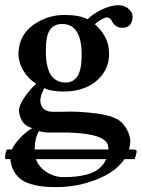

<svg xmlns="http://www.w3.org/2000/svg" viewBox="-23 -502 560 759"><path d="M299.8 -285.2Q299.8 -407.2 223.1 -407.2Q189.5 -407.2 173.8 -383.1Q158.2 -358.9 158.2 -304.2Q158.2 -284.7 159.4 -269.3Q160.6 -253.9 165.5 -235.6Q170.4 -217.3 178.5 -204.8Q186.5 -192.4 201.2 -184.1Q215.8 -175.8 235.8 -175.8Q248.5 -175.8 258.5 -179.7Q268.6 -183.6 278.6 -194.3Q288.6 -205.1 294.2 -228Q299.8 -251 299.8 -285.2ZM397 127H119.1Q130.4 158.7 161.6 178.5Q192.9 198.2 228 198.2Q255.4 198.2 277.3 195.8Q299.3 193.4 324.2 186.8Q349.1 180.2 367.9 165Q386.7 149.9 397 127ZM173.8 22Q146.5 22 131.8 16.1Q115.2 40 113.8 88.9H405.8Q405.8 82 404.8 79.1Q401.9 26.4 247.1 22ZM460 -392.1Q431.2 -392.1 417 -422.9Q410.2 -433.1 399.9 -433.1Q391.6 -433.1 375 -423.3Q358.4 -413.6 352.1 -405.8Q400.9 -363.3 407.2 -308.1Q407.2 -304.7 407.7 -297.4Q408.2 -290 408.2 -286.1Q407.2 -240.2 380.9 -206.1Q354.5 -171.9 315.4 -156Q276.4 -140.1 231 -140.1Q178.7 -140.1 151.9 -153.8Q136.2 -123.5 136.2 -103Q139.6 -60.1 187 -60.1H217.8Q252 -61.5 284.2 -60.1Q398.4 -53.7 435.1 -33.2Q458.5 -23.4 475.3 4.2Q492.2 31.7 492.2 58.1Q492.2 64 491.2 65.9Q489.7 79.6 486.8 88.9H504.9Q507.3 88.9 509.8 89.6Q512.2 90.3 514.2 91.3Q516.1 92.3 517.1 92.8Q517.1 108.4 508.8 127H469.2Q435.1 177.2 360.1 207Q285.2 236.8 203.1 237.8H191.9Q164.1 237.3 142.8 234.9Q121.6 232.4 98.1 225.3Q74.7 218.3 59.1 206.5Q43.5 194.8 32 174.6Q20.5 154.3 18.1 127H1Q-2.9 125.5 -2.9 123Q-2.9 104.5 3.9 88.9H23.9Q33.7 67.9 55.9 43.9Q78.1 20 104 4.9Q77.6 -3.4 64.9 -22.9Q51.8 -45.4 51.8 -69.8Q51.8 -71.3 53.2 -74.2Q56.6 -93.3 77.1 -122.1Q97.7 -150.9 120.1 -170.9Q88.4 -190.4 69.1 -223.4Q49.8 -256.3 49.8 -293Q49.8 -298.8 50.8 -300.8Q55.2 -365.2 109.6 -404.1Q164.1 -442.9 231.9 -442.9Q292 -442.9 323.2 -425.8Q343.3 -446.3 376.2 -462.6Q409.2 -479 437 -481Q441.9 -482.4 448.2 -481Q470.7 -480.5 485.8 -466.6Q501 -452.6 501 -438Q501 -392.1 460 -392.1Z"/></svg>

Font: Common Serif SemiBold
Style: Regular
Weight: 600
Designer: Philipp H. Poll, Khaled Hosny
Foundry: Stefan Peev, Context Ltd.
Version: Version 1.026